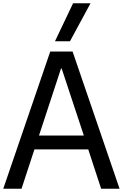

<svg xmlns="http://www.w3.org/2000/svg" viewBox="-23 -1157 753 1177"><path d="M-3 0 285 -841H422L710 0H597L518 -241H188L109 0ZM216 -326H491L355 -737H351ZM314 -904 425 -1137H532L406 -904Z"/></svg>

Font: Matangi SemiBold
Style: Regular
Weight: 600
Designer: Prashant Pant
Foundry: The Graphic Ant
Version: Version 3.002